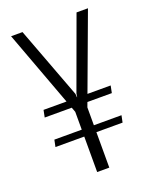

<svg xmlns="http://www.w3.org/2000/svg" viewBox="-121 -689 603 758"><g transform="rotate(-20 181.0 -310.0)"><path d="M155 0V-253L19 -620H67L180 -319L181 -305H182L184 -319L294 -620H342L206 -253V0ZM34 -149 40 -178H322L316 -149ZM34 -273 40 -303H322L316 -273Z"/></g></svg>

Font: Smooch Sans Thin
Style: Regular
Weight: 400
Version: Version 1.010